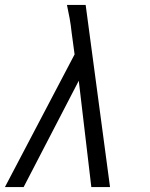

<svg xmlns="http://www.w3.org/2000/svg" viewBox="-39 -760 609 780"><path d="M57 0H-19L264 -539L252 -628Q249 -657 244 -685Q239 -713 233 -740H309L408 0H332L281 -432Z"/></svg>

Font: Lode Term
Style: Italic
Weight: 400
Italic angle: -11°
Monospace: yes
Designer: Belleve Invis
Foundry: Belleve Invis
Version: Version 29.2.0